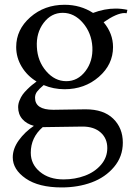

<svg xmlns="http://www.w3.org/2000/svg" viewBox="-20 -511 571 816"><path d="M48.8 -311Q48.8 -385.3 108.9 -438Q168.9 -490.7 254.4 -490.7Q321.8 -490.7 375.5 -456.1Q424.3 -474.6 471.7 -474.6Q495.6 -474.6 521.5 -469.2L518.1 -454.6Q512.2 -455.6 509.8 -455.6Q476.6 -455.6 420.4 -416.5Q460.4 -368.7 460.4 -311Q460.4 -236.8 400.1 -184.3Q339.8 -131.8 254.4 -131.8Q207.5 -131.8 165.5 -149.4Q146.5 -133.3 137.7 -121.8Q128.9 -110.4 128.9 -95.7Q128.9 -44.4 206.5 -44.4Q231.9 -44.4 271.2 -45.4Q310.5 -46.4 343.8 -46.4Q420.4 -46.4 461.2 -6.6Q502 33.2 502 95.2Q502 154.3 464.8 198.5Q427.7 242.7 369.6 264.2Q311.5 285.6 242.2 285.6Q144.5 285.6 89.4 247.6Q34.2 209.5 34.2 157.7Q34.2 121.1 59.8 85.4Q85.4 49.8 124 23.9Q92.8 15.6 75 -4.9Q57.1 -25.4 57.1 -55.7Q57.1 -69.8 63 -84.2Q68.8 -98.6 76.2 -108.9Q83.5 -119.1 95.9 -131.3Q108.4 -143.6 115.7 -149.4Q123 -155.3 135.3 -164.6Q95.2 -189 72 -227.8Q48.8 -266.6 48.8 -311ZM250 251.5Q298.8 251.5 340.8 235.8Q382.8 220.2 409.4 189.2Q436 158.2 436 118.2Q436 77.1 407.7 52Q379.4 26.9 331.1 26.9Q290 26.9 247.6 28.1Q205.1 29.3 166 29.3H161.6Q110.8 73.2 110.8 138.2Q110.8 187 149.7 219.2Q188.5 251.5 250 251.5ZM136.7 -311Q139.6 -251 176.3 -208.5Q212.9 -166 261.7 -166Q310.5 -166 343 -208.5Q375.5 -251 372.6 -311Q369.1 -371.1 332.3 -413.8Q295.4 -456.5 246.6 -456.5Q197.8 -456.5 165.5 -413.8Q133.3 -371.1 136.7 -311Z"/></svg>

Font: Flanker
Style: Regular
Weight: 400
Designer: Flanker
Foundry: Flanker
Version: Version 2.027